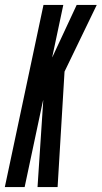

<svg xmlns="http://www.w3.org/2000/svg" viewBox="-44 -755 411 775"><path d="M-24.5 0H55.5L126 -332L130 -350H130.5L129.5 -333L107.5 0H188.5L216.5 -466L346.5 -735H265.5L170 -530L167.5 -524H167L168 -530L211.5 -735H131.5Z"/></svg>

Font: League Gothic Condensed Italic
Style: Regular
Weight: 400
Width: 3
Designer: The League of Moveable Type
Version: Version 1.600; ttfautohint (v1.8.3)